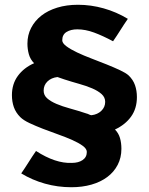

<svg xmlns="http://www.w3.org/2000/svg" viewBox="-20 -730 624 805"><path d="M489 -106Q489 -69 473.5 -39Q458 -9 430 12Q402 33 363.5 44Q325 55 279 55Q222 55 168.5 40Q115 25 69 -3Q85 -26 100 -50Q115 -74 131 -97Q213 -44 281 -47Q309 -47 326.5 -59Q344 -71 344 -93Q344 -106 327 -118.5Q310 -131 283 -143Q256 -155 223.5 -166.5Q191 -178 160 -190Q129 -202 103.5 -214Q78 -226 65 -239Q46 -258 38 -281Q30 -304 30 -331Q30 -378 55 -412Q80 -446 123 -465Q107 -481 101 -502.5Q95 -524 95 -547Q95 -583 110.5 -613Q126 -643 153.5 -664.5Q181 -686 220 -698Q259 -710 307 -710Q361 -710 414.5 -695Q468 -680 516 -651Q500 -628 485 -604Q470 -580 454 -557Q411 -580 374.5 -593.5Q338 -607 304 -607Q277 -607 259 -596Q241 -585 241 -561Q241 -549 258.5 -536Q276 -523 303.5 -510Q331 -497 364 -484.5Q397 -472 428 -459.5Q459 -447 483.5 -435.5Q508 -424 519 -414Q538 -396 546 -373Q554 -350 554 -323Q554 -275 529.5 -241Q505 -207 462 -187Q477 -172 483 -151.5Q489 -131 489 -106ZM343 -254Q348 -253 353.5 -250Q359 -247 364 -247Q389 -250 405 -265.5Q421 -281 421 -303Q421 -322 406 -335.5Q391 -349 366.5 -359.5Q342 -370 311.5 -378.5Q281 -387 250 -397Q244 -399 235.5 -402Q227 -405 221 -407Q195 -404 179 -388.5Q163 -373 163 -350Q163 -331 177.5 -318Q192 -305 216.5 -294.5Q241 -284 274 -275Q307 -266 343 -254Z"/></svg>

Font: Rosa Sans Black
Style: Regular
Weight: 900
Designer: Pentagram / MCKL
Foundry: Pentagram / MCKL
Version: Version 1.005;September 16, 2019;FontCreator 11.5.0.2425 64-